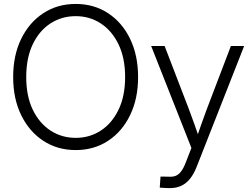

<svg xmlns="http://www.w3.org/2000/svg" viewBox="-20 -758 1290 983"><path d="M367.7 10.3Q273.9 10.3 201.7 -37.1Q129.4 -84.5 88.4 -168.7Q47.4 -252.9 47.4 -363.3Q47.4 -474.6 88.4 -558.8Q129.4 -643.1 201.7 -690.4Q273.9 -737.8 367.7 -737.8Q461.4 -737.8 533.4 -690.4Q605.5 -643.1 646.2 -558.8Q687 -474.6 687 -363.3Q687 -252.9 646.2 -168.7Q605.5 -84.5 533.4 -37.1Q461.4 10.3 367.7 10.3ZM367.7 -52.2Q439 -52.2 496.1 -89.4Q553.2 -126.5 586.9 -196.3Q620.6 -266.1 620.6 -363.3Q620.6 -460.9 586.9 -530.8Q553.2 -600.6 496.1 -637.9Q439 -675.3 367.7 -675.3Q295.9 -675.3 238.5 -638.2Q181.2 -601.1 147.7 -531.2Q114.3 -461.4 114.3 -363.3Q114.3 -266.1 147.7 -196.5Q181.2 -127 238.5 -89.6Q295.9 -52.2 367.7 -52.2ZM797.9 202.6 801.8 146 840.8 146.5Q862.8 148.4 878.4 142.6Q894 136.7 906.7 120.4Q919.4 104 930.7 74.7L960 -0.5L753.9 -522.5H822.8L946.3 -201.2Q961.4 -161.6 975.1 -122.6Q988.8 -83.5 1002.4 -44.4H983.9Q997.1 -83.5 1011 -122.6Q1024.9 -161.6 1039.6 -201.2L1162.1 -522.5H1230L986.8 96.2Q972.2 133.3 952.6 157.5Q933.1 181.6 907.7 193.4Q882.3 205.1 849.1 205.1Q835 205.1 822.5 204.3Q810.1 203.6 797.9 202.6Z"/></svg>

Font: Inter 28pt Light
Style: Regular
Weight: 300
Designer: Rasmus Andersson
Foundry: rsms
Version: Version 4.001;git-66647c0bb